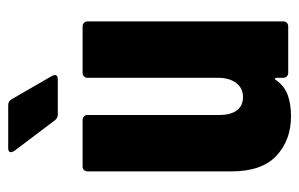

<svg xmlns="http://www.w3.org/2000/svg" viewBox="-154 -586 747 480"><g transform="rotate(-90 220.0 -346.5)"><path d="M31 -142V-502Q31 -507 34.5 -510.5Q38 -514 43 -514H160Q165 -514 168.5 -510.5Q172 -507 172 -502V-173Q172 -144 183.5 -128.5Q195 -113 217 -113Q239 -113 252 -130Q265 -147 265 -176V-502Q265 -507 268.5 -510.5Q272 -514 277 -514H394Q399 -514 402.5 -510.5Q406 -507 406 -502V-12Q406 -7 402.5 -3.5Q399 0 394 0H277Q272 0 268.5 -3.5Q265 -7 265 -12V-29Q265 -32 263 -33Q261 -34 259 -30Q244 -9 221.5 -1Q199 7 169 7Q109 7 70 -29.5Q31 -66 31 -142ZM272 -584Q272 -576 261 -576H173Q165 -576 159 -583L82 -685Q79 -690 79 -693Q79 -700 89 -700H196Q207 -700 211 -692L270 -590Z"/></g></svg>

Font: Barlow Condensed
Style: Bold
Weight: 700
Width: 3
Designer: Jeremy Tribby
Foundry: Tribby Type
Version: Version 1.500